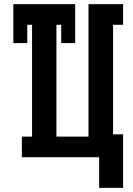

<svg xmlns="http://www.w3.org/2000/svg" viewBox="-20 -755 640 922"><path d="M456 147V0H85V-99H134V-636H111V-548H44V-735H341V-548H274V-636H251V-99H405V-735H571V-636H523V-110H571V147Z"/></svg>

Font: Iosevka HT Extrabold Extended
Style: Regular
Weight: 800
Width: 7
Monospace: yes
Designer: Belleve Invis
Foundry: Belleve Invis
Version: Version 32.3.0; ttfautohint (v1.8.4)